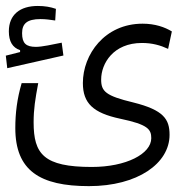

<svg xmlns="http://www.w3.org/2000/svg" viewBox="-29 -467 635 651"><path d="M272.5 164.1C438 164.1 545.9 86.9 545.9 -9.8C545.9 -62.5 526.4 -93.8 422.9 -119.6C329.1 -142.1 314 -157.2 314 -197.3C314 -252 355.5 -321.3 452.1 -321.3C487.3 -321.3 514.6 -313.5 541 -301.3L553.7 -360.4C529.8 -375 496.6 -386.7 454.6 -386.7C325.7 -386.7 252 -282.2 252 -185.5C252 -116.7 287.1 -84 378.4 -64.5C472.2 -44.9 483.9 -28.8 483.9 1.5C483.9 54.7 398.9 99.1 282.2 99.1C119.1 99.1 85 55.2 85 -52.2C85 -96.7 90.3 -130.4 100.6 -185.1H44.4C28.8 -131.8 22.9 -83 22.9 -32.7C22.9 111.3 106 164.1 272.5 164.1ZM-4.4 -235.8 186 -278.8 180.2 -322.3C149.9 -316.4 114.3 -308.1 92.8 -308.1C59.6 -308.1 45.9 -319.8 45.9 -354.5C45.9 -386.2 62 -402.3 108.4 -402.3C126 -402.3 141.6 -399.9 158.2 -397.5L160.6 -437C142.1 -443.4 123 -446.8 99.1 -446.8C38.6 -446.8 1 -417 1 -360.8C1 -326.7 13.2 -305.7 39.1 -296.9V-290.5L-9.3 -278.3Z"/></svg>

Font: Cascadia Code Light
Style: Regular
Weight: 300
Monospace: yes
Designer: Aaron Bell
Foundry: Saja Typeworks
Version: Version 2404.023